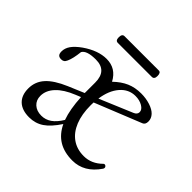

<svg xmlns="http://www.w3.org/2000/svg" viewBox="-143 -707 870 870"><g transform="rotate(45 292.5 -272.0)"><path d="M50.8 -79.1Q50.8 -122.6 79.6 -154.5Q108.4 -186.5 170.4 -212.9L246.6 -245.1V-263.2V-312Q246.6 -388.2 174.8 -388.2Q116.7 -388.2 103.5 -364.3Q98.6 -318.8 87.9 -295.4Q83.5 -285.2 77.6 -281.2Q71.8 -277.3 62.5 -277.3Q50.3 -277.3 44.4 -283.7Q38.6 -290 38.6 -304.2Q38.6 -324.7 51.8 -343.8Q64.9 -362.8 94.2 -383.8Q153.3 -424.8 207.5 -424.8Q237.8 -424.8 260.3 -410.9Q282.7 -397 297.9 -368.7Q328.1 -397.9 359.4 -411.4Q390.6 -424.8 429.2 -424.8Q460 -424.8 487.1 -416Q514.2 -407.2 527.8 -392.6Q542 -377.4 542 -357.9Q542 -338.4 528.3 -333L305.2 -243.2Q304.7 -237.3 304.7 -225.6Q304.7 -167.5 321.5 -125.7Q338.4 -84 369.9 -61.8Q401.4 -39.6 445.3 -39.6Q494.6 -39.6 533.2 -78.1Q535.6 -80.6 539.1 -80.6Q543.5 -80.6 546.9 -77.1Q550.3 -73.7 550.3 -69.3Q550.3 -65.4 547.9 -61.5Q498.5 11.2 422.9 11.2Q370.6 11.2 334.5 -10.7Q298.3 -32.7 277.3 -77.1Q246.1 -29.8 215.6 -9.3Q185.1 11.2 146 11.2Q100.1 11.2 75.4 -12.2Q50.8 -35.6 50.8 -79.1ZM179.7 -33.2Q206.1 -33.2 228 -48.3Q250 -63.5 269.5 -95.7Q251.5 -145.5 247.6 -220.2L222.7 -210Q169.4 -188.5 141.4 -158.7Q113.3 -128.9 113.3 -93.8Q113.3 -66.4 131.6 -49.8Q149.9 -33.2 179.7 -33.2ZM465.8 -337.4Q483.9 -344.7 483.9 -359.9Q483.9 -375.5 464.6 -387Q445.3 -398.4 418.9 -398.4Q376 -398.4 346.2 -364Q316.4 -329.6 308.1 -271ZM176.8 -532.7Q176.8 -554.7 191.9 -554.7H411.6Q425.3 -554.7 425.3 -532.7Q425.3 -511.7 409.7 -511.7H191.9Q176.8 -511.7 176.8 -532.7Z"/></g></svg>

Font: JuniusX Light
Style: Regular
Weight: 300
Designer: Peter S. Baker
Foundry: Briery Creek Software
Version: Version 1.008